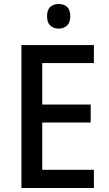

<svg xmlns="http://www.w3.org/2000/svg" viewBox="-20 -939 544 959"><path d="M449 0H87V-714H449V-624H191V-417H433V-327H191V-91H449ZM273 -919Q299 -919 315 -904.5Q331 -890 331 -858Q331 -826 314.5 -811Q298 -796 273 -796Q248 -796 231.5 -811Q215 -826 215 -858Q215 -890 231 -904.5Q247 -919 273 -919Z"/></svg>

Font: Noto Sans Sinhala UI SemiCondensed Medium
Style: Regular
Weight: 500
Width: 4
Designer: Jelle Bosma - Monotype Design Team
Foundry: Monotype Imaging Inc.
Version: Version 2.006; ttfautohint (v1.8.4.7-5d5b)